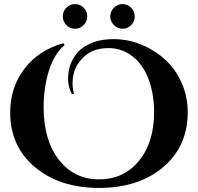

<svg xmlns="http://www.w3.org/2000/svg" viewBox="-20 -908 970 942"><path d="M390.5 -785Q373 -767 348 -767Q323 -767 305.5 -785Q288 -803 288 -827.5Q288 -852 305.5 -870Q323 -888 348 -888Q373 -888 390.5 -870Q408 -852 408 -827.5Q408 -803 390.5 -785ZM623.5 -785Q606 -767 581.5 -767Q557 -767 539 -785Q521 -803 521 -827.5Q521 -852 539 -870Q557 -888 581.5 -888Q606 -888 623.5 -870Q641 -852 641 -827.5Q641 -803 623.5 -785ZM332 -447Q314 -485 314 -519.5Q314 -554 323 -583.5Q332 -613 353 -641.5Q374 -670 412 -689Q464 -716 537 -716Q633 -716 719 -667Q832 -603 876 -490Q901 -428 901 -357Q901 -190 780.5 -88Q660 14 466.5 14Q273 14 151.5 -88Q30 -190 30 -356Q30 -480 100.5 -571.5Q171 -663 291 -696L297 -687Q246 -644 220 -561Q194 -478 194 -382Q194 -220 269 -124Q344 -28 465.5 -28Q587 -28 661.5 -118.5Q736 -209 736 -358Q736 -448 708.5 -520.5Q681 -593 629 -632.5Q577 -672 513 -672Q442 -672 398 -635Q336 -582 336 -500Q336 -474 343 -447Z"/></svg>

Font: Cinzel Decorative
Style: Bold
Weight: 700
Version: Version 1.002;PS 001.002;hotconv 1.0.56;makeotf.lib2.0.21325